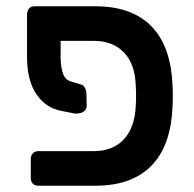

<svg xmlns="http://www.w3.org/2000/svg" viewBox="-20 -591 617 611"><path d="M173 -461V-403Q174 -374 181 -355.5Q188 -337 205 -332L238 -322Q246 -320 250.5 -311Q255 -302 255 -291L256 -255Q256 -241 244 -234.5Q232 -228 216 -230L176 -238Q126 -247 96 -291Q66 -335 66 -410V-547Q67 -558 73 -564.5Q79 -571 90 -571H283Q345 -571 390.5 -553.5Q436 -536 466 -503Q496 -470 511.5 -423.5Q527 -377 529 -319Q530 -304 530 -285.5Q530 -267 529 -252Q527 -194 511.5 -147.5Q496 -101 466 -68Q436 -35 390.5 -17.5Q345 0 283 0H102Q91 0 84.5 -6.5Q78 -13 78 -24V-86Q78 -96 84.5 -103Q91 -110 102 -110H278Q339 -110 374 -147.5Q409 -185 412 -254Q414 -286 412 -318Q410 -387 374.5 -424Q339 -461 278 -461Z"/></svg>

Font: Fz Rubik Med
Style: Regular
Weight: 500
Designer: Hubert and Fischer
Foundry: Hubert and Fischer
Version: Vit hóa bi FontZin.com